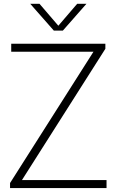

<svg xmlns="http://www.w3.org/2000/svg" viewBox="-20 -964 598 984"><path d="M31.5 0V-26L468 -713L474.5 -699H37.5V-740H520V-714L83.5 -27L77 -41H526V0ZM256 -807 135 -944.5H182.5L286 -824H272L375.5 -944.5H423L302 -807Z"/></svg>

Font: Encode Sans SC ExtraLight
Style: Regular
Weight: 250
Designer: Multiple Designers
Foundry: Impallari Type
Version: Version 3.002